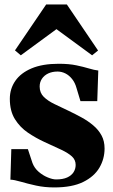

<svg xmlns="http://www.w3.org/2000/svg" viewBox="-20 -808 496 840"><path d="M217.5 12Q175 12 137.5 3.8Q100 -4.5 71 -13Q42 -21.5 25.5 -22L29.5 -155.5H102L122 -95Q130.5 -72.5 149 -56.5Q167.5 -40.5 188.8 -31.8Q210 -23 225.5 -23Q255 -23 273.8 -31.5Q292.5 -40 301.8 -54.5Q311 -69 311 -86.5Q311 -108.5 294.8 -123.5Q278.5 -138.5 247.8 -153Q217 -167.5 174 -187Q137 -204 102.2 -227.5Q67.5 -251 45.2 -286.8Q23 -322.5 23 -375.5Q23 -419.5 47 -454.2Q71 -489 118.5 -509Q166 -529 237 -529Q282 -529 314 -522.2Q346 -515.5 369 -508.5Q392 -501.5 410 -499.5L405.5 -365.5H332L315 -422Q308.5 -446 295.5 -462.2Q282.5 -478.5 266 -486.8Q249.5 -495 231.5 -495Q209 -495 191.2 -486.8Q173.5 -478.5 163.5 -463.5Q153.5 -448.5 153.5 -429.5Q153.5 -402 171.5 -384.2Q189.5 -366.5 218.2 -352.8Q247 -339 279.5 -323.5Q309 -309.5 337.2 -294Q365.5 -278.5 388.2 -259.2Q411 -240 424.2 -215.5Q437.5 -191 437.5 -158.5Q437.5 -113 414.8 -74.2Q392 -35.5 343.8 -11.8Q295.5 12 217.5 12ZM71 -566 45.5 -587.5 182 -788.5H272.5L409 -587L383 -566L227 -680.5Z"/></svg>

Font: Merriweather 120pt Black
Style: Regular
Weight: 900
Designer: Eben Sorkin
Foundry: Eben Sorkin
Version: Version 2.100